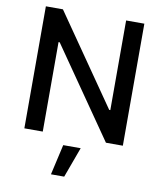

<svg xmlns="http://www.w3.org/2000/svg" viewBox="-101 -808 950 1127"><g transform="rotate(10 373.5 -244.0)"><path d="M666.9 -727.3H558.2V-193.2H551.5L181.5 -727.3H79.9V0H189.6V-533.4H196.4L566.1 0H666.9ZM280.5 238.6H359.4L425.8 57.5H321.7Z"/></g></svg>

Font: Magic Ui Pro Medium
Style: Regular
Weight: 500
Designer: Stefan Endress, Andreas Faust
Version: Version 1.000;FEAKit 1.0